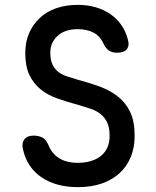

<svg xmlns="http://www.w3.org/2000/svg" viewBox="-20 -760 640 790"><path d="M405 -582Q391 -613 363.5 -626.5Q336 -640 300 -640Q247 -640 217 -612.5Q187 -585 187 -544Q187 -514 195.5 -495.5Q204 -477 219 -465Q234 -453 255 -446Q276 -439 300 -432Q349 -419 391 -403.5Q433 -388 465 -363Q497 -338 515.5 -299.5Q534 -261 534 -201Q534 -153 518 -114Q502 -75 472 -47.5Q442 -20 399 -5Q356 10 300 10Q255 10 217 -0.5Q179 -11 150 -31Q121 -51 102 -79.5Q83 -108 75 -144Q68 -169 79.5 -185.5Q91 -202 118 -202Q138 -202 153.5 -194.5Q169 -187 179 -164Q193 -128 223.5 -109Q254 -90 300 -90Q330 -90 354.5 -97.5Q379 -105 396 -119Q413 -133 422 -153.5Q431 -174 431 -201Q431 -235 421 -256Q411 -277 393.5 -291Q376 -305 351.5 -313Q327 -321 300 -329Q255 -341 215.5 -355Q176 -369 147 -392.5Q118 -416 101 -451.5Q84 -487 84 -542Q84 -587 99.5 -623Q115 -659 143 -685.5Q171 -712 211 -726Q251 -740 300 -740Q340 -740 374 -730Q408 -720 434 -702Q460 -684 478.5 -658Q497 -632 505 -601Q514 -574 502.5 -558.5Q491 -543 462 -543Q441 -543 428 -552Q415 -561 405 -582Z"/></svg>

Font: Maple Mono Normal NL Medium
Style: Regular
Weight: 500
Monospace: yes
Designer: subframe7536
Version: Version 7.000